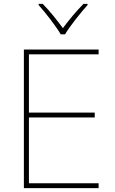

<svg xmlns="http://www.w3.org/2000/svg" viewBox="-20 -969 590 989"><path d="M293 -792H315C339 -833 394 -902 431 -943V-949H410C373 -912 332 -862 304 -824C276 -862 237 -912 200 -949H179V-943C216 -902 269 -833 293 -792ZM488 0V-25H129V-364H468V-389H129V-689H488V-714H103V0Z"/></svg>

Font: Noto Sans Lao Thin
Style: Regular
Weight: 100
Designer: Monotype Design Team
Foundry: Monotype Imaging Inc.
Version: Version 2.003